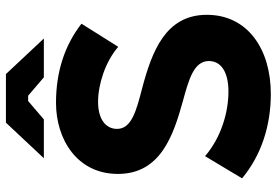

<svg xmlns="http://www.w3.org/2000/svg" viewBox="-163 -759 934 648"><g transform="rotate(-90 304.0 -435.0)"><path d="M94 -754H225L287 -807H305L367 -754H498L378 -882H214ZM311 12C462 12 578 -66 578 -204C578 -343 455 -389 331 -422C254 -442 193 -458 193 -507C193 -546 227 -571 284 -571C343 -571 419 -547 470 -503L548 -627C476 -683 387 -713 281 -713C158 -713 41 -642 41 -504C41 -360 171 -317 286 -285C359 -265 422 -248 422 -197C422 -156 385 -131 319 -131C247 -131 162 -157 101 -210L26 -85C103 -21 202 12 311 12Z"/></g></svg>

Font: Fixel Display Bold
Style: Bold
Weight: 700
Designer: AlfaBravo + MacPaw
Foundry: Kyrylo Tkachov, Marchela Mozhyna, Serhii Makarenko, Maria Weinstein, Zakhar Kryvoshyya
Version: Version 1.211